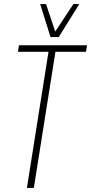

<svg xmlns="http://www.w3.org/2000/svg" viewBox="-20 -922 447 942"><path d="M402 -668H252L146 0H112L218 -668H68L73 -700H407ZM369 -902 268 -740H228L177 -902H206L251 -767L340 -902Z"/></svg>

Font: Georama SemiCondensed ExtraLight
Style: Italic
Weight: 200
Width: 4
Italic angle: -9°
Designer: Jean-Baptiste Levee
Foundry: Production Type
Version: Version 1.000